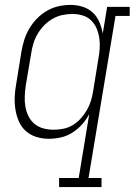

<svg xmlns="http://www.w3.org/2000/svg" viewBox="-20 -558 549 783"><path d="M221 205V168H301L344 -93Q332 -70 314.5 -50.5Q297 -31 275 -17Q253 -3 228 2.5Q203 8 179 8Q153 8 128.5 0.5Q104 -7 85.5 -23.5Q67 -40 57 -63Q47 -86 43 -111Q39 -136 40 -162.5Q41 -189 46 -215L67 -345Q71 -370 78.5 -394Q86 -418 99 -440.5Q112 -463 130.5 -482Q149 -501 171.5 -514Q194 -527 218.5 -532.5Q243 -538 268 -538Q293 -538 317 -530.5Q341 -523 358.5 -506.5Q376 -490 385.5 -467.5Q395 -445 399 -421L417 -530H509V-493H451L341 168H394V205ZM198 -29Q218 -29 238.5 -33Q259 -37 277 -48Q295 -59 309.5 -75Q324 -91 334.5 -109.5Q345 -128 351 -147.5Q357 -167 360 -187L381 -317Q385 -338 386.5 -360Q388 -382 385 -402.5Q382 -423 374 -442Q366 -461 351.5 -475Q337 -489 317 -495Q297 -501 275 -501Q254 -501 233.5 -496.5Q213 -492 194 -481Q175 -470 159.5 -454Q144 -438 133 -419Q122 -400 116 -380Q110 -360 107 -339L85 -209Q82 -188 81 -166Q80 -144 83.5 -123.5Q87 -103 96 -84.5Q105 -66 120.5 -53Q136 -40 156.5 -34.5Q177 -29 198 -29Z"/></svg>

Font: Iosevka Curly Slab XLtObl
Style: Regular
Weight: 200
Italic angle: -9°
Monospace: yes
Designer: Belleve Invis
Foundry: Belleve Invis
Version: Version 11.1.0; ttfautohint (v1.8.3)